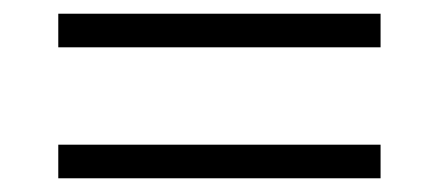

<svg xmlns="http://www.w3.org/2000/svg" viewBox="-20 -446 640 280"><path d="M535 -377H65V-426H535ZM535 -186H65V-235H535Z"/></svg>

Font: IBM Plex Sans Light
Style: Regular
Weight: 300
Designer: Mike Abbink, Paul van der Laan, Pieter van Rosmalen
Foundry: Bold Monday
Version: Version 3.201